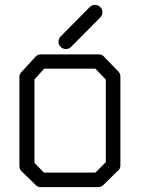

<svg xmlns="http://www.w3.org/2000/svg" viewBox="-20 -821 580 791"><path d="M221 -649Q221 -662 230 -671L350 -792Q359 -801 371 -801Q384 -801 393 -792Q402 -783 402 -770Q402 -758 393 -749L273 -628Q264 -619 251 -619Q239 -619 230 -628Q221 -637 221 -649ZM122 -494V-150L161 -110H373L416 -153V-493L373 -538H162ZM70 -526 127 -588Q135 -597 149 -597H386Q401 -597 408 -588L468 -526Q476 -518 476 -505V-140Q476 -126 467 -119L406 -59Q397 -50 385 -50H149Q136 -50 128 -58L69 -115Q60 -124 60 -137V-506Q60 -516 70 -526Z"/></svg>

Font: ibm3270
Style: Regular
Weight: 400
Monospace: yes
Version: Version 2.0.3